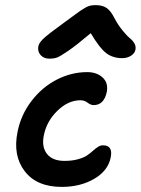

<svg xmlns="http://www.w3.org/2000/svg" viewBox="-20 -754 552 753"><path d="M173.8 -523.9Q152.3 -523.9 139.9 -537.4Q127.4 -550.8 129.9 -569.8Q131.3 -584 149.4 -601.6Q167.5 -619.1 231 -665Q246.6 -676.3 266.1 -690.7Q285.6 -705.1 293.9 -710.9Q302.2 -716.8 313.7 -723.4Q325.2 -730 334.2 -731.9Q343.3 -733.9 355 -733.9Q381.8 -733.9 397.9 -722.9Q414.1 -711.9 428.2 -684.1Q442.9 -656.2 460.4 -634.8Q478 -613.3 489.5 -604Q501 -594.7 507.3 -583.5Q513.7 -572.3 511.2 -559.1Q508.3 -544.4 493.4 -535.2Q478.5 -525.9 459 -525.9Q422.4 -525.9 396.2 -545.9Q370.1 -565.9 335.9 -624Q281.2 -577.6 247.8 -554.7Q214.4 -531.7 202.1 -527.8Q189.9 -523.9 173.8 -523.9ZM222.2 -21Q124 -21 76.9 -82.5Q29.8 -144 48.8 -236.8Q62 -303.7 103.5 -357.9Q145 -412.1 202.6 -441.7Q260.3 -471.2 321.8 -471.2Q359.4 -471.2 382.3 -450.2Q405.3 -429.2 398.9 -394Q388.2 -341.8 347.2 -341.8Q335.9 -341.8 323.5 -351.3Q311 -360.8 295.9 -360.8Q247.1 -360.8 204.8 -319.3Q162.6 -277.8 151.9 -223.1Q142.6 -177.7 164.3 -150.4Q186 -123 232.9 -123Q262.7 -123 285.6 -129.4Q308.6 -135.7 321.5 -144.5Q334.5 -153.3 344.2 -162.4Q354 -171.4 363.8 -177.7Q373.5 -184.1 383.8 -184.1Q423.8 -184.1 414.1 -136.2Q403.8 -84.5 349.6 -52.7Q295.4 -21 222.2 -21Z"/></svg>

Font: Shantell Sans Irregular
Style: Italic
Weight: 500
Italic angle: -11.31°
Designer: Stephen Nixon, Anya Danilova, Shantell Martin
Foundry: Arrow Type
Version: Version 1.006;[9816181b4]